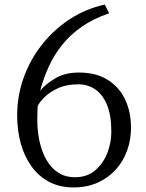

<svg xmlns="http://www.w3.org/2000/svg" viewBox="-20 -806 638 839"><path d="M301.5 13Q241 13 195 -11.2Q149 -35.5 117.8 -78.8Q86.5 -122 70.8 -179Q55 -236 55 -302Q55 -387 83.2 -466Q111.5 -545 163.2 -610.8Q215 -676.5 285 -722.2Q355 -768 438 -786L457 -748Q389 -725 338.5 -690Q288 -655 252.5 -611Q217 -567 193.5 -515.8Q170 -464.5 155.5 -409.5Q178.5 -438 221.2 -463.5Q264 -489 324 -489Q400.5 -489 451 -457Q501.5 -425 527 -370.8Q552.5 -316.5 552.5 -248Q552.5 -195.5 535.5 -148.2Q518.5 -101 485.8 -64.8Q453 -28.5 406.5 -7.8Q360 13 301.5 13ZM322.5 -437.5Q271 -437.5 234.5 -421Q198 -404.5 175.8 -382.5Q153.5 -360.5 145 -343.5Q144.5 -337 143.8 -325.8Q143 -314.5 143 -282Q143 -247 148.5 -211.2Q154 -175.5 166 -143.5Q178 -111.5 197.2 -86.2Q216.5 -61 243.8 -46.2Q271 -31.5 307.5 -31.5Q360.5 -31.5 395.8 -61.5Q431 -91.5 448.8 -137Q466.5 -182.5 466.5 -230.5Q466.5 -301.5 447.8 -347.2Q429 -393 396.5 -415.2Q364 -437.5 322.5 -437.5Z"/></svg>

Font: Merriweather 20pt Light
Style: Regular
Weight: 300
Version: Version 2.100